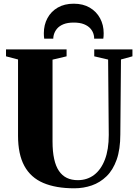

<svg xmlns="http://www.w3.org/2000/svg" viewBox="-20 -1010 744 1038"><path d="M381.5 8Q282 8 214 -21Q146 -50 111.8 -112.8Q77.5 -175.5 77.5 -276.5V-688.5L12.5 -705.5V-743H340V-705.5L264 -687.5V-245.5Q264 -190.5 272.8 -150.8Q281.5 -111 298.8 -85.8Q316 -60.5 341.5 -48.2Q367 -36 400.5 -36Q451 -36 488.5 -64.2Q526 -92.5 547 -147Q568 -201.5 568 -280.5L564.5 -688L489.5 -705.5V-743H696V-705.5L634 -688.5L630.5 -284Q630.5 -203 610.8 -147Q591 -91 556 -57Q521 -23 476.2 -7.5Q431.5 8 381.5 8ZM378.5 -990Q429 -990 465.2 -968.8Q501.5 -947.5 521 -911.2Q540.5 -875 540.5 -830.5Q540.5 -821 540 -814.5Q539.5 -808 538.5 -801H489Q489 -805 488.8 -810Q488.5 -815 487 -820.5Q482.5 -840 469.5 -855Q456.5 -870 434.2 -879Q412 -888 378.5 -888Q345.5 -888 323.2 -879Q301 -870 288.2 -854.8Q275.5 -839.5 270.5 -820.5Q269 -815 268.5 -810Q268 -805 268 -801H219Q218 -808 217.5 -814.8Q217 -821.5 217 -830.5Q217 -875.5 236.5 -911.8Q256 -948 292.2 -969Q328.5 -990 378.5 -990Z"/></svg>

Font: Merriweather 96pt Black
Style: Regular
Weight: 900
Version: Version 2.100